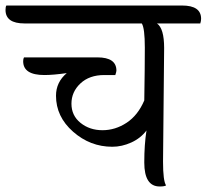

<svg xmlns="http://www.w3.org/2000/svg" viewBox="-87 -671 749 696"><path d="M508 -497 504 -85Q504 -15 515 1Q510 5 492 5Q436 5 436 -82Q436 -147 444 -198Q423 -170 389 -154.5Q355 -139 320 -139Q240 -139 178 -193.5Q116 -248 116 -324Q116 -373 155 -406Q106 -399 74 -399Q-3 -399 -3 -449Q-3 -458 0 -463H266Q335 -463 335 -415Q335 -411 331 -399H291Q237 -399 204.5 -368.5Q172 -338 172 -295Q172 -252 205 -225.5Q238 -199 284.5 -199Q331 -199 372 -226Q413 -253 436 -307Q438 -427 438 -498Q438 -569 427 -586H2Q-67 -586 -67 -635Q-67 -646 -64 -651H573Q642 -651 642 -603Q642 -595 639 -586H482Q508 -568 508 -497Z"/></svg>

Font: Laila
Style: Regular
Weight: 400
Version: Version 1.301;PS 1.0;hotconv 1.0.78;makeotf.lib2.5.61930; tt